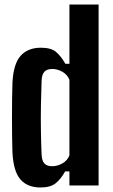

<svg xmlns="http://www.w3.org/2000/svg" viewBox="-20 -820 500 849"><path d="M287 -800H416V0H287V-62H268Q249 -28 226 -9.5Q203 9 159 9Q101 9 70 -27Q39 -63 35 -147Q34 -176 33.5 -215.5Q33 -255 33 -298.5Q33 -342 33.5 -382.5Q34 -423 35 -453Q39 -537 71 -573Q103 -609 161 -609Q205 -609 227 -591Q249 -573 269 -538H287ZM211 -85Q234 -85 256 -97.5Q278 -110 287 -133V-467Q278 -490 256 -502.5Q234 -515 212 -515Q187 -515 176 -502.5Q165 -490 164 -464Q162 -414 161 -354.5Q160 -295 161 -237.5Q162 -180 164 -136Q165 -110 176 -97.5Q187 -85 211 -85Z"/></svg>

Font: Big Shoulders Display ExtraBold
Style: Regular
Weight: 800
Designer: Patric King
Foundry: XO Type Co
Version: Version 1.000; ttfautohint (v1.8.2)